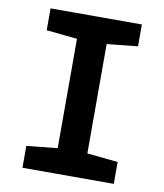

<svg xmlns="http://www.w3.org/2000/svg" viewBox="-81 -781 725 847"><g transform="rotate(10 281.5 -357.0)"><path d="M77 0V-98L215 -112V-602L77 -616V-714H486V-616L348 -602V-112L486 -98V0Z"/></g></svg>

Font: Noto Sans Mono SemiCondensed
Style: Bold
Weight: 700
Width: 4
Designer: Monotype Design Team
Foundry: Monotype Imaging Inc.
Version: Version 2.014